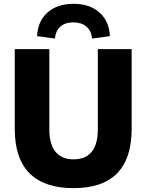

<svg xmlns="http://www.w3.org/2000/svg" viewBox="-20 -977 769 1009"><path d="M57.6 -299.8V-718.8H239.3V-296.9Q239.3 -218.8 272 -179.2Q304.7 -139.6 366.2 -139.6Q429.7 -139.6 461.9 -179.2Q494.1 -218.8 494.1 -296.9V-718.8H671.9V-299.8Q671.9 11.7 366.2 11.7Q213.9 11.7 135.7 -65.9Q57.6 -143.6 57.6 -299.8ZM366.2 -957Q451.2 -957 502.4 -911.6Q553.7 -866.2 557.6 -787.1L463.9 -774.4Q460 -815.4 434.1 -837.4Q408.2 -859.4 365.2 -859.4Q322.3 -859.4 297.4 -837.4Q272.5 -815.4 268.6 -774.4L174.8 -787.1Q178.7 -866.2 230 -911.6Q281.2 -957 366.2 -957Z"/></svg>

Font: Min Sans Black
Style: Regular
Weight: 900
Designer: Jinseong-Kim, NotoSansCJK, Nunito
Foundry: Jinseong-Kim
Version: Version 1.000